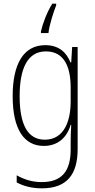

<svg xmlns="http://www.w3.org/2000/svg" viewBox="-20 -785 518 1046"><path d="M286 -756V-765H265C237 -721 214 -661 203 -614V-605H244C248 -646 272 -721 286 -756ZM227 -539C107 -539 49 -435 49 -261C49 -79 112 10 219 10C295 10 345 -36 365 -105H368C366 -67 365 -41 365 -10V30C365 149 315 207 208 207C155 207 112 193 71 170V209C109 229 153 241 208 241C345 241 403 165 403 27V-529H373L368 -445H364C343 -497 303 -539 227 -539ZM230 -505C329 -505 365 -422 365 -308V-232C365 -127 330 -24 224 -24C134 -24 87 -101 87 -261C87 -410 129 -505 230 -505Z"/></svg>

Font: Noto Sans Myanmar Condensed ExtraLight
Style: Regular
Weight: 200
Width: 3
Designer: Monotype Design Team
Foundry: Monotype Imaging Inc.
Version: Version 2.107